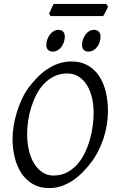

<svg xmlns="http://www.w3.org/2000/svg" viewBox="-20 -943 585 978"><path d="M457 -369.1Q457 -410.2 448.2 -446.5Q439.5 -482.9 422.4 -510Q405.3 -537.1 380.4 -553Q355.5 -568.8 323.2 -568.8Q286.1 -568.8 256.6 -554.4Q227.1 -540 204.1 -516.1Q181.2 -492.2 165 -460.4Q148.9 -428.7 138.4 -394.5Q127.9 -360.4 123 -325.4Q118.2 -290.5 118.2 -259.8Q118.2 -214.4 127.7 -175.5Q137.2 -136.7 154.8 -108.6Q172.4 -80.6 197 -64.7Q221.7 -48.8 252 -48.8Q289.6 -48.8 319.6 -64Q349.6 -79.1 372.3 -104.2Q395 -129.4 411.1 -162.4Q427.2 -195.3 437.5 -231Q447.8 -266.6 452.4 -302.5Q457 -338.4 457 -369.1ZM529.8 -377.9Q529.8 -343.3 524.2 -307.6Q518.6 -272 507.1 -237.3Q495.6 -202.6 478.8 -170.2Q461.9 -137.7 439.9 -109.9Q419.4 -83.5 396.2 -60.8Q373 -38.1 346.9 -21.2Q320.8 -4.4 291.7 5.4Q262.7 15.1 230 15.1Q183.1 15.1 148.2 -4.9Q113.3 -24.9 90.1 -59.3Q66.9 -93.8 55.4 -139.6Q43.9 -185.5 43.9 -236.8Q43.9 -267.6 49.6 -302Q55.2 -336.4 65.7 -370.8Q76.2 -405.3 91.3 -437.7Q106.4 -470.2 126 -497.1Q146.5 -524.4 170.2 -548.6Q193.8 -572.8 220.9 -590.8Q248 -608.9 278.8 -619.4Q309.6 -629.9 344.2 -629.9Q392.1 -629.9 427.2 -609.9Q462.4 -589.8 485.1 -555.4Q507.8 -521 518.8 -475.1Q529.8 -429.2 529.8 -377.9ZM310.1 -756.3Q310.1 -742.7 305.7 -729.2Q301.3 -715.8 293.5 -704.8Q285.6 -693.8 274.2 -687Q262.7 -680.2 249 -680.2Q233.4 -680.2 224.6 -689Q215.8 -697.8 215.8 -714.4Q215.8 -727.5 220.5 -741Q225.1 -754.4 233.2 -765.6Q241.2 -776.9 252.7 -783.9Q264.2 -791 277.8 -791Q293 -791 301.5 -782Q310.1 -772.9 310.1 -756.3ZM492.2 -756.3Q492.2 -742.7 487.8 -729.2Q483.4 -715.8 475.3 -704.8Q467.3 -693.8 455.8 -687Q444.3 -680.2 430.2 -680.2Q415 -680.2 406.5 -689Q397.9 -697.8 397.9 -714.4Q397.9 -727.5 402.3 -741Q406.7 -754.4 414.6 -765.6Q422.4 -776.9 433.6 -783.9Q444.8 -791 459 -791Q474.1 -791 483.2 -782Q492.2 -772.9 492.2 -756.3ZM530.3 -910.6Q528.8 -905.3 525.6 -898.4Q522.5 -891.6 518.8 -884.8Q515.1 -877.9 511.7 -871.6Q508.3 -865.2 505.9 -861.3H237.8L230 -873Q231.9 -877.9 234.9 -884.5Q237.8 -891.1 241 -897.9Q244.1 -904.8 247.6 -911.4Q251 -918 253.9 -922.9H521Z"/></svg>

Font: Gentium Plus Eur
Style: Italic
Weight: 400
Italic angle: -8°
Designer: J. Victor Gaultney, Annie Olsen, Iska Routamaa, Becca Hirsbrunner
Foundry: SIL International
Version: Version 5.000